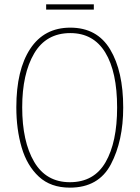

<svg xmlns="http://www.w3.org/2000/svg" viewBox="-20 -852 643 882"><path d="M192 -832V-808H411V-832ZM303 -725Q183 -725 119 -628Q55 -531 55 -359Q55 -258 79.5 -174.5Q104 -91 158.5 -40.5Q213 10 301 10Q433 10 489.5 -97.5Q546 -205 546 -358Q546 -525 486 -625Q426 -725 303 -725ZM303 -700Q409 -700 463.5 -611Q518 -522 518 -358Q518 -199 465 -107Q412 -15 301 -15Q192 -15 137 -108.5Q82 -202 82 -359Q82 -513 137 -606.5Q192 -700 303 -700Z"/></svg>

Font: Noto Sans Display SemiCondensed Thin
Style: Regular
Weight: 250
Width: 4
Designer: Monotype Design team
Foundry: Monotype Imaging Inc.
Version: 1.000